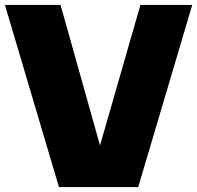

<svg xmlns="http://www.w3.org/2000/svg" viewBox="-23 -760 801 780"><path d="M216.5 0 -3 -740H223L406.5 -86.5H359.5L547.5 -740H758L538.5 0Z"/></svg>

Font: Encode Sans Condensed Thin Black
Style: Regular
Weight: 900
Version: Version 3.002